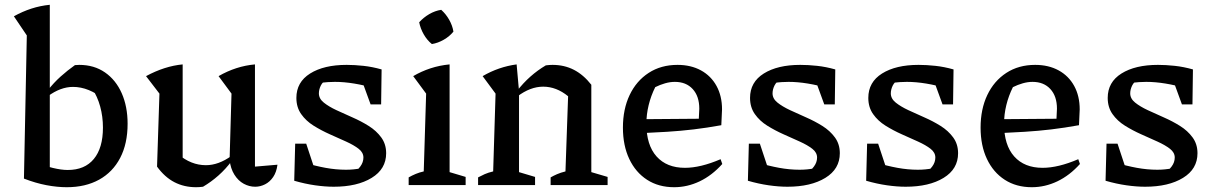

<svg xmlns="http://www.w3.org/2000/svg" viewBox="-20 -773 5074 802"><path d="M80 -27 121 -97Q166 -80 201 -71.5Q236 -63 263 -63Q334 -63 372 -109Q410 -155 410 -240Q410 -286 398.5 -328Q387 -370 364 -405L416 -357Q351 -410 285 -410Q233 -410 180 -371L179 -395Q205 -428 233.5 -453.5Q262 -479 293 -501Q298 -501 302.5 -501.5Q307 -502 311 -502Q373 -502 418.5 -470.5Q464 -439 488.5 -383.5Q513 -328 513 -256Q513 -173 482 -113.5Q451 -54 394 -22.5Q337 9 259 9Q219 9 174 0.5Q129 -8 80 -27ZM80 -27 92 -625 38 -705Q74 -725 111 -737Q148 -749 188 -753V-50Z M1045 -77 1139 -85Q1135 -54 1121 -33.5Q1107 -13 1087 -3Q1067 7 1046 7Q1021 7 998 -5.5Q975 -18 959 -43.5Q943 -69 939 -105L947 -382L893 -455Q966 -497 1045 -504ZM828 7Q820 8 813 8.5Q806 9 799 9Q749 9 708.5 -12Q668 -33 636 -77L724 -129Q778 -83 840 -83Q893 -83 947 -122L949 -102Q923 -67 892.5 -40Q862 -13 828 7ZM636 -77 646 -382 590 -455Q668 -497 743 -504V-91Z M1374 7Q1338 7 1296 1Q1254 -5 1209 -18L1250 -94Q1296 -80 1339.5 -72Q1383 -64 1425 -64Q1441 -64 1456.5 -65.5Q1472 -67 1488 -70L1453 -49Q1472 -60 1485 -77.5Q1498 -95 1498 -115Q1498 -136 1478 -151.5Q1458 -167 1426 -181.5Q1394 -196 1358 -212Q1322 -228 1290 -248Q1258 -268 1238 -296.5Q1218 -325 1218 -364Q1218 -430 1275.5 -466Q1333 -502 1428 -502Q1461 -502 1498 -498Q1535 -494 1574 -483L1546 -404Q1502 -417 1459.5 -424Q1417 -431 1379 -431Q1365 -431 1349.5 -430Q1334 -429 1317 -427L1347 -442Q1328 -432 1320 -415.5Q1312 -399 1312 -383Q1312 -361 1332.5 -344.5Q1353 -328 1385 -313Q1417 -298 1452.5 -282.5Q1488 -267 1520 -247Q1552 -227 1572.5 -199Q1593 -171 1593 -133Q1593 -67 1532.5 -30Q1472 7 1374 7ZM1209 -18 1213 -173H1259L1310 -19ZM1528 -337 1474 -485 1574 -483 1572 -337Z M1687 0V-32Q1701 -40 1716.5 -46.5Q1732 -53 1750 -57L1760 -382L1706 -455Q1740 -475 1778 -487.5Q1816 -500 1858 -504V-54L1925 -34V0ZM1823 -732Q1843 -714 1856.5 -690Q1870 -666 1874 -641Q1858 -621 1833.5 -607Q1809 -593 1784 -589Q1764 -605 1750 -629.5Q1736 -654 1731 -680Q1749 -700 1773 -714Q1797 -728 1823 -732Z M1977 0V-32Q1990 -39 2004.5 -45.5Q2019 -52 2040 -57L2050 -382L1996 -455Q2063 -494 2138 -504L2148 -392V-54L2215 -34V0ZM2280 0V-32Q2292 -39 2307 -45.5Q2322 -52 2342 -57L2353 -371L2450 -419V-54L2518 -34V0ZM2141 -370 2138 -391Q2165 -426 2195.5 -453Q2226 -480 2260 -500Q2267 -501 2274.5 -501.5Q2282 -502 2288 -502Q2337 -502 2377 -481.5Q2417 -461 2450 -419L2353 -371Q2304 -411 2249 -411Q2195 -411 2141 -370Z M2796 9Q2731 9 2683 -22Q2635 -53 2608.5 -109Q2582 -165 2582 -240Q2582 -317 2610 -376Q2638 -435 2689.5 -468.5Q2741 -502 2810 -502Q2866 -502 2908 -479Q2950 -456 2973 -414Q2996 -372 2996 -316L2993 -250Q2932 -239 2877.5 -232.5Q2823 -226 2766.5 -222.5Q2710 -219 2644 -216L2645 -275L2899 -277L2901 -319Q2901 -371 2873.5 -401Q2846 -431 2799 -431Q2779 -431 2758 -425Q2737 -419 2717 -409Q2699 -373 2689.5 -334Q2680 -295 2680 -256Q2680 -167 2722.5 -119.5Q2765 -72 2841 -72Q2906 -72 2990 -108L2997 -88Q2954 -40 2902.5 -15.5Q2851 9 2796 9Z M3269 7Q3233 7 3191 1Q3149 -5 3104 -18L3145 -94Q3191 -80 3234.5 -72Q3278 -64 3320 -64Q3336 -64 3351.5 -65.5Q3367 -67 3383 -70L3348 -49Q3367 -60 3380 -77.5Q3393 -95 3393 -115Q3393 -136 3373 -151.5Q3353 -167 3321 -181.5Q3289 -196 3253 -212Q3217 -228 3185 -248Q3153 -268 3133 -296.5Q3113 -325 3113 -364Q3113 -430 3170.5 -466Q3228 -502 3323 -502Q3356 -502 3393 -498Q3430 -494 3469 -483L3441 -404Q3397 -417 3354.5 -424Q3312 -431 3274 -431Q3260 -431 3244.5 -430Q3229 -429 3212 -427L3242 -442Q3223 -432 3215 -415.5Q3207 -399 3207 -383Q3207 -361 3227.5 -344.5Q3248 -328 3280 -313Q3312 -298 3347.5 -282.5Q3383 -267 3415 -247Q3447 -227 3467.5 -199Q3488 -171 3488 -133Q3488 -67 3427.5 -30Q3367 7 3269 7ZM3104 -18 3108 -173H3154L3205 -19ZM3423 -337 3369 -485 3469 -483 3467 -337Z M3763 7Q3727 7 3685 1Q3643 -5 3598 -18L3639 -94Q3685 -80 3728.5 -72Q3772 -64 3814 -64Q3830 -64 3845.5 -65.5Q3861 -67 3877 -70L3842 -49Q3861 -60 3874 -77.5Q3887 -95 3887 -115Q3887 -136 3867 -151.5Q3847 -167 3815 -181.5Q3783 -196 3747 -212Q3711 -228 3679 -248Q3647 -268 3627 -296.5Q3607 -325 3607 -364Q3607 -430 3664.5 -466Q3722 -502 3817 -502Q3850 -502 3887 -498Q3924 -494 3963 -483L3935 -404Q3891 -417 3848.5 -424Q3806 -431 3768 -431Q3754 -431 3738.5 -430Q3723 -429 3706 -427L3736 -442Q3717 -432 3709 -415.5Q3701 -399 3701 -383Q3701 -361 3721.5 -344.5Q3742 -328 3774 -313Q3806 -298 3841.5 -282.5Q3877 -267 3909 -247Q3941 -227 3961.5 -199Q3982 -171 3982 -133Q3982 -67 3921.5 -30Q3861 7 3763 7ZM3598 -18 3602 -173H3648L3699 -19ZM3917 -337 3863 -485 3963 -483 3961 -337Z M4290 9Q4225 9 4177 -22Q4129 -53 4102.5 -109Q4076 -165 4076 -240Q4076 -317 4104 -376Q4132 -435 4183.5 -468.5Q4235 -502 4304 -502Q4360 -502 4402 -479Q4444 -456 4467 -414Q4490 -372 4490 -316L4487 -250Q4426 -239 4371.5 -232.5Q4317 -226 4260.5 -222.5Q4204 -219 4138 -216L4139 -275L4393 -277L4395 -319Q4395 -371 4367.5 -401Q4340 -431 4293 -431Q4273 -431 4252 -425Q4231 -419 4211 -409Q4193 -373 4183.5 -334Q4174 -295 4174 -256Q4174 -167 4216.5 -119.5Q4259 -72 4335 -72Q4400 -72 4484 -108L4491 -88Q4448 -40 4396.5 -15.5Q4345 9 4290 9Z M4763 7Q4727 7 4685 1Q4643 -5 4598 -18L4639 -94Q4685 -80 4728.5 -72Q4772 -64 4814 -64Q4830 -64 4845.5 -65.5Q4861 -67 4877 -70L4842 -49Q4861 -60 4874 -77.5Q4887 -95 4887 -115Q4887 -136 4867 -151.5Q4847 -167 4815 -181.5Q4783 -196 4747 -212Q4711 -228 4679 -248Q4647 -268 4627 -296.5Q4607 -325 4607 -364Q4607 -430 4664.5 -466Q4722 -502 4817 -502Q4850 -502 4887 -498Q4924 -494 4963 -483L4935 -404Q4891 -417 4848.5 -424Q4806 -431 4768 -431Q4754 -431 4738.5 -430Q4723 -429 4706 -427L4736 -442Q4717 -432 4709 -415.5Q4701 -399 4701 -383Q4701 -361 4721.5 -344.5Q4742 -328 4774 -313Q4806 -298 4841.5 -282.5Q4877 -267 4909 -247Q4941 -227 4961.5 -199Q4982 -171 4982 -133Q4982 -67 4921.5 -30Q4861 7 4763 7ZM4598 -18 4602 -173H4648L4699 -19ZM4917 -337 4863 -485 4963 -483 4961 -337Z"/></svg>

Font: Piazzolla Thin SemiBold
Style: Regular
Weight: 600
Version: Version 2.005